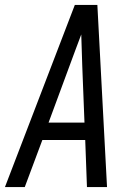

<svg xmlns="http://www.w3.org/2000/svg" viewBox="-32 -755 552 775"><path d="M-12 0 270 -735H361L400 0H319L312 -190H139L68 0ZM309 -260 300 -490Q299 -522 298 -553.5Q297 -585 296 -616Q284 -585 272.5 -553.5Q261 -522 249 -490L164 -260Z"/></svg>

Font: Iosevka SS04 Oblique
Style: Regular
Weight: 400
Italic angle: -9°
Monospace: yes
Designer: Belleve Invis
Foundry: Belleve Invis
Version: Version 19.0.0; ttfautohint (v1.8.4)